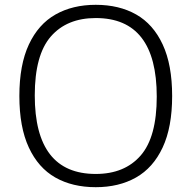

<svg xmlns="http://www.w3.org/2000/svg" viewBox="-20 -769 796 798"><path d="M60.5 -370Q60.5 -499.5 100 -584Q139.5 -668.5 210.8 -708.8Q282 -749 378 -749Q475 -749 546 -708.8Q617 -668.5 656.2 -584Q695.5 -499.5 695.5 -370Q695.5 -240.5 656 -156Q616.5 -71.5 545.2 -31.2Q474 9 378 9Q281 9 210 -31.2Q139 -71.5 99.8 -156Q60.5 -240.5 60.5 -370ZM631.5 -367.5Q631.5 -694 378 -694Q258 -694 191.2 -617.2Q124.5 -540.5 124.5 -372.5Q124.5 -46 378 -46Q498 -46 564.8 -122.8Q631.5 -199.5 631.5 -367.5Z"/></svg>

Font: Encode Sans Semi Expanded Light
Style: Regular
Weight: 300
Width: 6
Designer: Multiple Designers
Foundry: Impallari Type
Version: Version 2.000